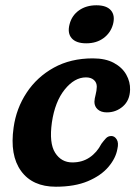

<svg xmlns="http://www.w3.org/2000/svg" viewBox="-20 -695 522 727"><path d="M305.5 -402Q262 -402 225 -356Q188 -310 176.5 -231.5Q165.5 -153 188.8 -116.5Q212 -80 254 -80Q291.5 -80 319.2 -98.8Q347 -117.5 364 -150.5Q372.5 -162 380.8 -171Q389 -180 401.5 -180Q414 -180 422 -167Q430 -154 424.5 -131Q418.5 -96 390.5 -63Q362.5 -30 312.8 -9Q263 12 191.5 12Q103 12 59.8 -47.5Q16.5 -107 31.5 -212Q41.5 -284.5 80.8 -344Q120 -403.5 183.8 -438.8Q247.5 -474 331.5 -474Q379.5 -474 411.2 -456.8Q443 -439.5 458.2 -412.2Q473.5 -385 472.5 -355Q471.5 -315 445.5 -292.2Q419.5 -269.5 384.5 -269.5Q362.5 -269.5 350 -280.8Q337.5 -292 337.5 -309.5Q338 -321.5 342 -336.2Q346 -351 346.5 -366.5Q346.5 -382.5 335.5 -392.2Q324.5 -402 305.5 -402ZM306.5 -531Q268 -531 251.2 -550.5Q234.5 -570 243.5 -603.5Q252 -636.5 279.2 -655.8Q306.5 -675 345 -675Q383.5 -675 400 -655.8Q416.5 -636.5 408 -603.5Q399 -570.5 372.2 -550.8Q345.5 -531 306.5 -531Z"/></svg>

Font: Fraunces 9pt SuperSoft SemiBold
Style: Italic
Weight: 600
Italic angle: -16°
Version: Version 1.000;[0bf87f6ff]